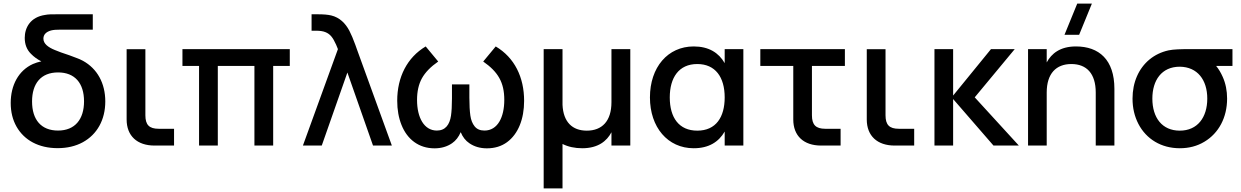

<svg xmlns="http://www.w3.org/2000/svg" viewBox="-20 -815 6947 1075"><path d="M302.5 14.5C356 14.5 403 3.5 443.5 -18.5C524 -62.5 569.5 -144.5 569.5 -247C569.5 -349 524.5 -430.5 444.5 -474.5C432.5 -481 420 -486.5 407 -491C396.5 -495.5 384 -500 368.5 -505.5C333 -517 305.5 -527 287 -535C249 -550.5 223 -570.5 223 -598.5C223 -622.5 239.5 -637 266 -644.5C280 -648 294.5 -649 319 -649H499.5V-735H295.5C269 -735 249.5 -735 233 -731.5C149.5 -719.5 118.5 -659.5 118.5 -603C118.5 -566.5 130 -537 153 -514C170 -496.5 189.5 -482.5 211.5 -471.5C195 -468 179 -463 164 -456.5C84 -420 40 -338.5 40 -238.5C40 -188 51 -144 72.5 -106C116 -29.5 197 14.5 302.5 14.5ZM305 -84C211 -84 159.5 -144 159.5 -247C159.5 -347 209 -409.5 305 -409.5C399 -409.5 450.5 -349.5 450.5 -247.5C450.5 -147.5 400 -84 305 -84Z M954.5 -94H868.5C815.5 -94 794 -116 794 -169.5V-539.5H689V-146C689 -54.5 747.5 0 845.5 0H954.5Z M1199.5 0V-446H1404.5V0H1509.5V-446H1602.5V-540H1001.5V-446H1094.5V0Z M1676 0H1781.5L1925 -409L2068.5 0H2174L1978 -540C1975.5 -548 1972 -556 1969.5 -564C1958 -596 1946.5 -622.5 1936 -643C1914 -684.5 1882 -717 1834.5 -728.5C1815.5 -733 1791 -735 1760.5 -735H1724.5V-643H1750.5C1771.5 -643 1788.5 -640.5 1802 -635C1828.5 -624.5 1844 -605 1862 -564.5C1865.5 -556.5 1868.5 -548.5 1872 -540Z M2413 15.5C2450.5 15.5 2483.5 6 2511 -13C2532 -27.5 2548 -48 2559.5 -75C2570.5 -48 2586.5 -27.5 2608 -13C2635.5 6 2668.5 15.5 2706 15.5C2750 15.5 2787.5 4 2819 -19C2881.5 -65 2914.5 -148.5 2914.5 -250.5C2914.5 -382.5 2861 -492.5 2755.5 -555L2685.5 -470.5C2768 -413 2803.5 -354.5 2803.5 -255.5C2803.5 -159 2766.5 -84 2692.5 -84C2668 -84 2650 -92 2637.5 -107.5C2625 -123 2617 -143 2613.5 -168C2610 -192.5 2608 -226 2608 -268.5V-342.5H2510.5V-264C2510.5 -223 2508.5 -190.5 2505 -166.5C2497.5 -118 2474.5 -84 2426 -84C2354.5 -84 2315 -156.5 2315 -255.5C2315 -303 2324 -343.5 2342.5 -377C2361 -410 2391 -441 2433.5 -470.5L2363.5 -555C2259.5 -493 2204 -383.5 2204 -251C2204 -200.5 2212 -155.5 2228 -115.5C2260 -35 2324.5 15.5 2413 15.5Z M3403.5 -540V-243C3403.5 -136.5 3350.5 -83.5 3265.5 -83.5C3184 -83.5 3134 -132 3129.5 -228V-540H3024V240H3129.5V-9C3161 7 3198.5 15 3240 15C3328.5 15 3377.5 -25 3403.5 -74.5V0H3509V-540Z M4037.5 -540V-461.5C4004 -520 3948 -555 3864 -555C3719 -555 3619 -438.5 3619 -269.5C3619 -102.5 3718.5 15 3864 15C3948 15 4004 -20 4037.5 -78.5V0H4142V-540ZM3884 -456.5C3985 -456.5 4037.5 -383.5 4037.5 -269.5C4037.5 -159.5 3989 -83.5 3884 -83.5C3781.5 -83.5 3730 -156.5 3730 -269.5C3730 -380 3780.5 -456.5 3884 -456.5Z M4237 -446H4421.5V-146C4421.5 -54.5 4479.5 0 4577.5 0H4686.5V-94H4600.5C4548 -94 4526 -116 4526 -169.5V-446H4710.5V-540H4237Z M5098.5 -94H5012.5C4959.5 -94 4938 -116 4938 -169.5V-539.5H4833V-146C4833 -54.5 4891.5 0 4989.5 0H5098.5Z M5212 0H5316.5V-260.5L5542.5 0H5684.5L5437.5 -270L5661.5 -540H5528.5L5316.5 -280V-540H5212Z M6093.5 -795H6011.5L5940 -620H6022ZM6115 0H6219.5V-317.5C6219.5 -480.5 6133.5 -555 6004 -555C5915.5 -555 5867 -515 5840.5 -465.5V-540H5736V0H5840.5V-297C5840.5 -403.5 5893.5 -456.5 5978.5 -456.5C6064 -456.5 6115 -403 6115 -297Z M6585.5 15C6637 15 6683 3 6723.5 -21.5C6804 -69.5 6850.5 -157.5 6850.5 -263C6850.5 -307 6842.5 -347.5 6826 -384.5C6815.5 -408 6803.5 -428.5 6789 -446H6880.5V-540H6652C6586.5 -540 6552 -539 6522.5 -533C6482 -524 6446.5 -507 6416 -482C6355.5 -432 6321 -354.5 6321 -263C6321 -210.5 6332 -163.5 6354 -121C6398 -36.5 6481.5 15 6585.5 15ZM6585.5 -83.5C6487 -83.5 6432 -155.5 6432 -263C6432 -365 6483.5 -441.5 6585.5 -441.5C6684.5 -440.5 6739.5 -367.5 6739.5 -263C6739.5 -158 6685 -83.5 6585.5 -83.5Z"/></svg>

Font: Vela Sans SemBd
Style: Regular
Weight: 600
Designer: Principal design: Mikhail Sharanda - project Manrope.
Design modification: Ravid Balaliev
Foundry: Mikhail Sharanda
Version: Version 1.001